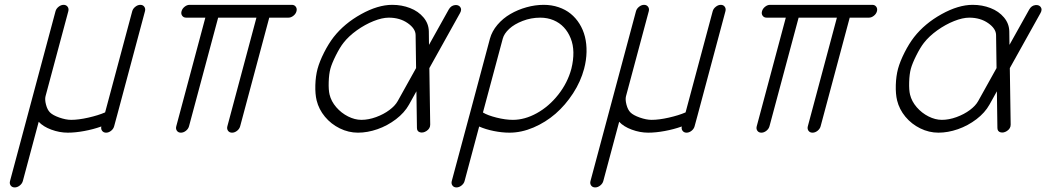

<svg xmlns="http://www.w3.org/2000/svg" viewBox="-20 -559 4409 809"><path d="M265.4 0Q230.7 0 196.2 -12.8Q161.6 -25.6 143.1 -45.9L76.2 203.9Q73.2 214.8 63.1 222.8Q53 230.7 42 230.7Q31 230.7 25.1 222.8Q19.3 214.8 22.2 203.9Q54.2 84.7 118 -153.7Q181.9 -392.1 213.9 -511.5Q216.8 -522.5 226.9 -530.5Q237.1 -538.6 248 -538.6Q259 -538.6 264.9 -530.5Q270.8 -522.5 267.8 -511.5L171.9 -153.8Q168.2 -139.9 173.8 -118.2Q179.4 -96.4 190.7 -85.2Q202.4 -73.5 230 -63.7Q257.6 -54 279.8 -54Q310.8 -54 352.3 -63.4Q393.8 -72.8 422.9 -85.4L537.1 -511.5Q540 -522.5 550.2 -530.5Q560.3 -538.6 571.3 -538.6Q582.3 -538.6 588 -530.5Q593.8 -522.5 590.8 -511.5L473.1 -71.8Q473.1 -71.3 472.7 -70.2Q472.2 -69.1 472.2 -68.6L460.9 -26.9Q458 -15.9 448 -7.9Q438 0 427 0Q416.3 0 410.4 -7.7Q404.5 -15.4 407 -26.1Q372.8 -13.9 335.1 -7Q297.4 0 265.4 0Z M778.8 -538.6H1209.7Q1220.7 -538.6 1226.4 -530.5Q1232.2 -522.5 1229.2 -511.5Q1226.3 -500.5 1216.3 -492.6Q1206.3 -484.6 1195.3 -484.6H1114.5L991.9 -26.9Q989 -15.9 978.9 -7.9Q968.8 0 957.8 0Q946.8 0 940.9 -7.9Q935.1 -15.9 938 -26.9L1060.5 -484.6H899.2L776.4 -26.9Q773.4 -15.9 763.3 -7.9Q753.2 0 742.2 0Q731.2 0 725.5 -7.9Q719.7 -15.9 722.7 -26.9L845.2 -484.6H764.4Q753.4 -484.6 747.7 -492.6Q741.9 -500.5 744.9 -511.5Q747.8 -522.5 757.8 -530.5Q767.8 -538.6 778.8 -538.6Z M1502.7 -54Q1532.7 -54 1564.7 -65.7Q1596.7 -77.4 1620.8 -95.5Q1645 -113.5 1655.8 -133.1L1733.2 -272.2L1731.2 -411.6Q1730.7 -438.5 1697.9 -461.5Q1665 -484.6 1618.2 -484.6Q1590.3 -484.6 1554.2 -470.2Q1518.1 -455.8 1483.5 -431.2Q1449 -406.5 1427 -378.2Q1411.9 -358.9 1395 -325.3Q1378.2 -291.7 1372.1 -269.3Q1366 -246.8 1365 -213.3Q1364 -179.7 1368.7 -160.4Q1375.5 -132.1 1396.7 -107.4Q1418 -82.8 1446.5 -68.4Q1475.1 -54 1502.7 -54ZM1870.8 -519Q1880.1 -535.6 1897.2 -537.6Q1911.4 -539.1 1918.9 -529.8Q1927 -519.5 1918.5 -504.2L1789.1 -272L1792.7 -34.2Q1793 -17.6 1777.1 -7.1Q1762.9 2 1750 -1.5Q1737.1 -4.9 1736.8 -19.5L1734.6 -174.3L1703.4 -118.2Q1684.3 -84 1648.4 -56.6Q1612.5 -29.3 1570.4 -14.6Q1528.3 0 1488.3 0Q1448.5 0 1411.7 -18.1Q1375 -36.1 1349.2 -67.1Q1323.5 -98.1 1314.2 -135.7Q1307.6 -162.8 1308.7 -200.6Q1309.8 -238.3 1318.1 -269.3Q1326.7 -300.5 1345.6 -337.9Q1364.5 -375.2 1385.7 -402.6Q1430.7 -460 1501.5 -499.3Q1572.3 -538.6 1632.6 -538.6Q1673.1 -538.6 1707.9 -525Q1742.7 -511.5 1764.5 -485.5Q1786.4 -459.5 1786.9 -426.3L1787.6 -369.9Z M2126.7 0Q2095 0 2060.5 -7Q2026.1 -13.9 1999 -25.9L1937.5 203.9Q1934.6 214.8 1924.4 222.8Q1914.3 230.7 1903.3 230.7Q1892.3 230.7 1886.5 222.8Q1880.6 214.8 1883.5 203.9L1956.5 -67.9Q1956.8 -69.8 1957.8 -72.5L2044.4 -396.2Q2053 -427.5 2076 -454.6Q2099.1 -481.7 2130.4 -499.9Q2161.6 -518.1 2198.2 -528.3Q2234.9 -538.6 2271 -538.6Q2304.4 -538.6 2333.6 -528.7Q2362.8 -518.8 2384.5 -501.2Q2406.2 -483.6 2421.8 -458.6Q2437.3 -433.6 2444.7 -404.1Q2452.1 -374.5 2451.4 -340Q2450.7 -305.4 2441.2 -269.3Q2426.8 -215.3 2394.7 -165.8Q2362.5 -116.2 2320.7 -79.8Q2278.8 -43.5 2227.8 -21.7Q2176.8 0 2126.7 0ZM2256.6 -484.6Q2217.5 -484.6 2182.3 -470.9Q2147 -457.3 2125.5 -437.3Q2104 -417.2 2098.4 -396.2L2014.9 -85Q2034.7 -72.8 2072.4 -63.4Q2110.1 -54 2141.1 -54Q2191.2 -54 2242.1 -82.2Q2293 -110.4 2332.3 -160.2Q2371.6 -210 2387.5 -269.3Q2396.5 -305.9 2396 -338.3Q2395.5 -370.6 2384.6 -397.6Q2373.8 -424.6 2355.8 -443.8Q2337.9 -463.1 2312.3 -473.9Q2286.6 -484.6 2256.6 -484.6Z M2711.2 0Q2676.5 0 2642 -12.8Q2607.4 -25.6 2588.9 -45.9L2522 203.9Q2519 214.8 2508.9 222.8Q2498.8 230.7 2487.8 230.7Q2476.8 230.7 2470.9 222.8Q2465.1 214.8 2468 203.9Q2500 84.7 2563.8 -153.7Q2627.7 -392.1 2659.7 -511.5Q2662.6 -522.5 2672.7 -530.5Q2682.9 -538.6 2693.8 -538.6Q2704.8 -538.6 2710.7 -530.5Q2716.6 -522.5 2713.6 -511.5L2617.7 -153.8Q2614 -139.9 2619.6 -118.2Q2625.2 -96.4 2636.5 -85.2Q2648.2 -73.5 2675.8 -63.7Q2703.4 -54 2725.6 -54Q2756.6 -54 2798.1 -63.4Q2839.6 -72.8 2868.7 -85.4L2982.9 -511.5Q2985.8 -522.5 2996 -530.5Q3006.1 -538.6 3017.1 -538.6Q3028.1 -538.6 3033.8 -530.5Q3039.6 -522.5 3036.6 -511.5L2918.9 -71.8Q2918.9 -71.3 2918.5 -70.2Q2918 -69.1 2918 -68.6L2906.7 -26.9Q2903.8 -15.9 2893.8 -7.9Q2883.8 0 2872.8 0Q2862.1 0 2856.2 -7.7Q2850.3 -15.4 2852.8 -26.1Q2818.6 -13.9 2780.9 -7Q2743.2 0 2711.2 0Z M3224.6 -538.6H3655.5Q3666.5 -538.6 3672.2 -530.5Q3678 -522.5 3675 -511.5Q3672.1 -500.5 3662.1 -492.6Q3652.1 -484.6 3641.1 -484.6H3560.3L3437.7 -26.9Q3434.8 -15.9 3424.7 -7.9Q3414.6 0 3403.6 0Q3392.6 0 3386.7 -7.9Q3380.9 -15.9 3383.8 -26.9L3506.3 -484.6H3345L3222.2 -26.9Q3219.2 -15.9 3209.1 -7.9Q3199 0 3188 0Q3177 0 3171.3 -7.9Q3165.5 -15.9 3168.5 -26.9L3291 -484.6H3210.2Q3199.2 -484.6 3193.5 -492.6Q3187.7 -500.5 3190.7 -511.5Q3193.6 -522.5 3203.6 -530.5Q3213.6 -538.6 3224.6 -538.6Z M3948.5 -54Q3978.5 -54 4010.5 -65.7Q4042.5 -77.4 4066.7 -95.5Q4090.8 -113.5 4101.6 -133.1L4179 -272.2L4177 -411.6Q4176.5 -438.5 4143.7 -461.5Q4110.8 -484.6 4064 -484.6Q4036.1 -484.6 4000 -470.2Q3963.9 -455.8 3929.3 -431.2Q3894.8 -406.5 3872.8 -378.2Q3857.7 -358.9 3840.8 -325.3Q3824 -291.7 3817.9 -269.3Q3811.8 -246.8 3810.8 -213.3Q3809.8 -179.7 3814.5 -160.4Q3821.3 -132.1 3842.5 -107.4Q3863.8 -82.8 3892.3 -68.4Q3920.9 -54 3948.5 -54ZM4316.7 -519Q4325.9 -535.6 4343 -537.6Q4357.2 -539.1 4364.7 -529.8Q4372.8 -519.5 4364.3 -504.2L4234.9 -272L4238.5 -34.2Q4238.8 -17.6 4222.9 -7.1Q4208.7 2 4195.8 -1.5Q4182.9 -4.9 4182.6 -19.5L4180.4 -174.3L4149.2 -118.2Q4130.1 -84 4094.2 -56.6Q4058.3 -29.3 4016.2 -14.6Q3974.1 0 3934.1 0Q3894.3 0 3857.5 -18.1Q3820.8 -36.1 3795 -67.1Q3769.3 -98.1 3760 -135.7Q3753.4 -162.8 3754.5 -200.6Q3755.6 -238.3 3763.9 -269.3Q3772.5 -300.5 3791.4 -337.9Q3810.3 -375.2 3831.5 -402.6Q3876.5 -460 3947.3 -499.3Q4018.1 -538.6 4078.4 -538.6Q4118.9 -538.6 4153.7 -525Q4188.5 -511.5 4210.3 -485.5Q4232.2 -459.5 4232.7 -426.3L4233.4 -369.9Z"/></svg>

Font: Tecnico
Style: FinoInclinado
Weight: 400
Italic angle: -15°
Version: Version 1.3